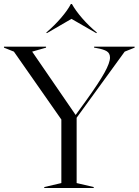

<svg xmlns="http://www.w3.org/2000/svg" viewBox="-40 -947 698 967"><path d="M183 -5 269 -25V-345L30 -687L-20 -707V-712H192V-707L122 -687L341 -368L394 -441Q458 -530 486 -580.5Q514 -631 514 -657Q514 -679 497.5 -689Q481 -699 446 -705L434 -707V-712H638V-707L588 -687L346 -354V-25L432 -5V0H183ZM196 -780 193 -783Q235 -819 268 -857.5Q301 -896 317 -927H322Q341 -893 374.5 -854.5Q408 -816 448 -783L445 -780L320 -852Z"/></svg>

Font: Nyght Serif Light
Style: Regular
Weight: 300
Designer: Maksym Kobuzan
Version: Version 0.410